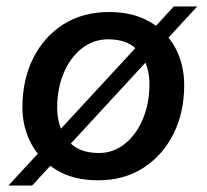

<svg xmlns="http://www.w3.org/2000/svg" viewBox="-20 -546 636 591"><path d="M282 9Q208 9 156 -21.5Q104 -52 76.5 -103Q49 -154 49 -216Q49 -300 82 -366.5Q115 -433 175 -471Q235 -509 316 -509Q389 -509 441 -479Q493 -449 520 -398Q547 -347 547 -284Q547 -200 514 -134Q481 -68 421.5 -29.5Q362 9 282 9ZM284 -75Q329 -75 364 -103Q399 -131 419.5 -179Q440 -227 440 -287Q440 -345 409 -385Q378 -425 313 -425Q268 -425 232.5 -397.5Q197 -370 176.5 -322Q156 -274 156 -214Q156 -156 187.5 -115.5Q219 -75 284 -75ZM6 25 515 -526H587L79 25Z"/></svg>

Font: Work Sans Medium
Style: Italic
Weight: 500
Italic angle: -13°
Designer: Wei Huang
Foundry: Wei Huang
Version: Version 2.012; ttfautohint (v1.8.3)